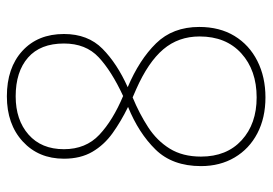

<svg xmlns="http://www.w3.org/2000/svg" viewBox="-134 -630 774 545"><g transform="rotate(-90 252.5 -357.0)"><path d="M252 -724Q333 -724 381 -680Q429 -636 429 -562Q429 -494 387 -452.5Q345 -411 278 -381Q356 -348 402.5 -300.5Q449 -253 449 -178Q449 -120 423.5 -78Q398 -36 352.5 -13Q307 10 249 10Q191 10 147 -13Q103 -36 78.5 -77.5Q54 -119 54 -173Q54 -254 101 -302Q148 -350 222 -380Q181 -400 147.5 -424Q114 -448 94.5 -481.5Q75 -515 75 -562Q75 -634 124 -679Q173 -724 252 -724ZM252 -699Q185 -699 143.5 -662.5Q102 -626 102 -562Q102 -500 143 -461.5Q184 -423 253 -394Q324 -427 363 -463.5Q402 -500 402 -562Q402 -629 362 -664Q322 -699 252 -699ZM81 -173Q81 -100 127.5 -57.5Q174 -15 249 -15Q326 -15 374 -58.5Q422 -102 422 -177Q422 -237 385.5 -280Q349 -323 272 -357L249 -367Q203 -348 164.5 -323Q126 -298 103.5 -261.5Q81 -225 81 -173Z"/></g></svg>

Font: Noto Sans Lao UI SemCond Thin
Style: Regular
Weight: 100
Width: 4
Designer: Monotype Design Team
Foundry: Monotype Imaging Inc.
Version: Version 2.000; ttfautohint (v1.8.4.7-5d5b)